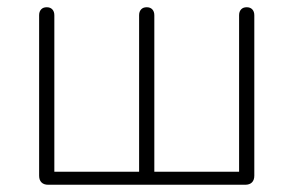

<svg xmlns="http://www.w3.org/2000/svg" viewBox="-20 -510 810 530"><path d="M88 -25V-468Q88 -478 93.5 -484Q99 -490 109 -490Q119 -490 124.5 -484Q130 -478 130 -468V-36H364V-468Q364 -478 369.5 -484Q375 -490 385 -490Q395 -490 400.5 -484Q406 -478 406 -468V-36H640V-468Q640 -478 645.5 -484Q651 -490 661 -490Q671 -490 676.5 -484Q682 -478 682 -468V-25Q682 -13 675.5 -6.5Q669 0 657 0H113Q101 0 94.5 -6.5Q88 -13 88 -25Z"/></svg>

Font: SN Pro Thin
Style: Regular
Weight: 200
Designer: Tobias Whetton
Foundry: Supernotes
Version: Version 1.003;Glyphs 3.3 (3324)